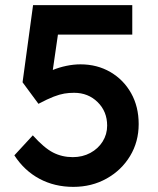

<svg xmlns="http://www.w3.org/2000/svg" viewBox="-20 -722 618 749"><path d="M266 7Q193 7 134 -24.5Q75 -56 36 -116L108 -194Q152 -145 187 -127Q222 -109 264 -109Q302 -109 332.5 -125.5Q363 -142 380.5 -170Q398 -198 398 -232Q398 -287 361 -323.5Q324 -360 269 -360Q249 -360 231 -357Q213 -354 189.5 -345Q166 -336 130 -317L68 -401L109 -702H496V-587H206L186 -449Q210 -459 238.5 -465Q267 -471 294 -471Q359 -471 410.5 -441Q462 -411 491.5 -358.5Q521 -306 521 -238Q521 -169 487.5 -113.5Q454 -58 396 -25.5Q338 7 266 7Z"/></svg>

Font: Lexend Deca Medium
Style: Regular
Weight: 500
Designer: Bonnie Shaver-Troup, Thomas Jockin
Foundry: Lexend
Version: Version 1.008; ttfautohint (v1.8.4.7-5d5b)